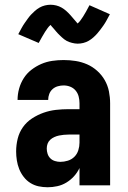

<svg xmlns="http://www.w3.org/2000/svg" viewBox="-20 -781 540 809"><path d="M181 8Q161 8 142.5 4Q124 0 108 -10Q92 -20 80 -35.5Q68 -51 61 -68.5Q54 -86 51 -105Q48 -124 48 -143Q48 -170 54.5 -196.5Q61 -223 76.5 -245Q92 -267 115 -282Q138 -297 163.5 -306Q189 -315 215.5 -318Q242 -321 269 -321H315V-346Q315 -360 311.5 -374Q308 -388 299 -399Q290 -410 276.5 -415.5Q263 -421 248 -421Q236 -421 223.5 -417.5Q211 -414 201.5 -405.5Q192 -397 187.5 -385Q183 -373 183 -360H54Q54 -384 60.5 -407.5Q67 -431 80 -451.5Q93 -472 112.5 -487Q132 -502 154 -511.5Q176 -521 200 -524.5Q224 -528 248 -528Q274 -528 299 -524Q324 -520 347 -510Q370 -500 389.5 -482.5Q409 -465 421.5 -443Q434 -421 439 -396Q444 -371 444 -346V0H315V-73Q306 -54 292 -38.5Q278 -23 260 -12Q242 -1 221.5 3.5Q201 8 181 8ZM234 -99Q250 -99 266 -104Q282 -109 293.5 -120.5Q305 -132 310 -148Q315 -164 315 -180V-214H269Q259 -214 249 -213Q239 -212 229 -210Q219 -208 209 -203.5Q199 -199 191.5 -192Q184 -185 180.5 -175.5Q177 -166 177 -155Q177 -144 180.5 -133Q184 -122 192 -114Q200 -106 211.5 -102.5Q223 -99 234 -99ZM307 -597Q301 -597 295 -598Q289 -599 283 -600.5Q277 -602 271.5 -604Q266 -606 260.5 -609Q255 -612 250.5 -615.5Q246 -619 241 -623.5Q236 -628 231.5 -632.5Q227 -637 223 -641Q219 -645 215.5 -649.5Q212 -654 207.5 -659Q203 -664 199 -668.5Q195 -673 193 -676Q186 -670 181 -663Q176 -656 170 -647Q164 -638 157.5 -626Q151 -614 143 -600L57 -637Q64 -650 70.5 -662Q77 -674 84 -684Q91 -694 97.5 -703Q104 -712 110.5 -719Q117 -726 126.5 -734.5Q136 -743 146.5 -749Q157 -755 169 -758Q181 -761 193 -761Q205 -761 217 -758Q229 -755 239.5 -749Q250 -743 259.5 -734.5Q269 -726 276.5 -717.5Q284 -709 292 -699.5Q300 -690 307 -682Q314 -688 319 -695Q324 -702 330 -711Q336 -720 342.5 -732Q349 -744 357 -759L443 -721Q436 -708 429.5 -696Q423 -684 416 -674Q409 -664 402.5 -655.5Q396 -647 389.5 -639.5Q383 -632 373.5 -623.5Q364 -615 353.5 -609Q343 -603 331 -600Q319 -597 307 -597Z"/></svg>

Font: Iosevka Curly Heavy
Style: Regular
Weight: 900
Monospace: yes
Designer: Belleve Invis
Foundry: Belleve Invis
Version: Version 22.1.2; ttfautohint (v1.8.4)